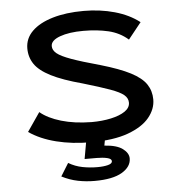

<svg xmlns="http://www.w3.org/2000/svg" viewBox="-57 -685 863 939"><g transform="rotate(-5 375.0 -215.5)"><path d="M368 11Q276 11 198.5 -8.5Q121 -28 66 -66L129 -158Q167 -126 231.5 -107Q296 -88 380 -87Q432 -87 475.5 -96.5Q519 -106 544.5 -123.5Q570 -141 570 -166Q570 -188 551 -204Q532 -220 485 -237Q438 -254 353 -279Q256 -305 200 -333.5Q144 -362 121 -396Q98 -430 98 -473Q98 -522 134 -557.5Q170 -593 235.5 -612.5Q301 -632 388 -632Q469 -632 540 -612Q611 -592 661 -553L597 -473Q556 -509 501 -522Q446 -535 378 -535Q308 -535 263 -518.5Q218 -502 218 -474Q218 -454 237.5 -438Q257 -422 306.5 -404Q356 -386 447 -361Q540 -334 593 -306.5Q646 -279 668 -246Q690 -213 690 -171Q690 -124 656 -82.5Q622 -41 551 -15Q480 11 368 11ZM370 201Q328 201 288 193Q248 185 209 165L248 102Q280 121 316 128Q352 135 389 135Q420 135 441 129.5Q462 124 462 112Q462 100 440.5 95Q419 90 389 90H330L346 0H438L432 33Q493 37 521.5 58.5Q550 80 550 106Q550 147 504.5 174Q459 201 370 201Z"/></g></svg>

Font: Inconsolata ExtraExpanded
Style: Bold
Weight: 700
Width: 8
Monospace: yes
Designer: Raph Levien, Cyreal, Brenton Simpson
Foundry: Raph Levien, Cyreal, Google
Version: Version 3.100; ttfautohint (v1.8.4.7-5d5b)